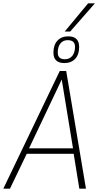

<svg xmlns="http://www.w3.org/2000/svg" viewBox="-47 -1137 598 1157"><path d="M-27 0 313 -709H352L471 0H431L397 -210H114L13 0ZM128 -243H393L325 -658ZM341 -757Q275 -757 275 -820Q275 -866 299 -892Q323 -918 364 -918Q430 -918 430 -854Q430 -808 406 -782.5Q382 -757 341 -757ZM344 -780Q372 -780 388.5 -800Q405 -820 405 -855Q405 -895 361 -895Q333 -895 317 -875Q301 -855 301 -820Q301 -780 344 -780ZM343 -947 484 -1117H525L376 -947Z"/></svg>

Font: Georama ExtraLight
Style: Italic
Weight: 200
Italic angle: -9°
Designer: Jean-Baptiste Levee
Foundry: Production Type
Version: Version 1.000